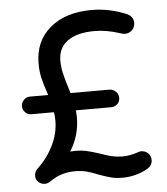

<svg xmlns="http://www.w3.org/2000/svg" viewBox="-51 -738 692 795"><g transform="rotate(-5 295.0 -340.5)"><path d="M552.7 -51.8Q552.7 -29.3 529.3 -15.6Q481.4 10.7 425.8 10.7Q400.4 10.7 380.9 5.9Q361.3 1 329.1 -10.7Q298.8 -23.4 278.3 -28.3Q257.8 -33.2 231.4 -33.2Q172.9 -33.2 127 0Q116.2 7.8 103.5 7.8Q88.9 7.8 77.6 -2.4Q66.4 -12.7 66.4 -27.3Q66.4 -46.9 80.1 -58.6Q120.1 -95.7 145 -146Q169.9 -196.3 169.9 -249Q169.9 -268.6 167 -284.2H73.2Q58.6 -284.2 47.9 -294.9Q37.1 -305.7 37.1 -320.3Q37.1 -335 47.9 -346.2Q58.6 -357.4 73.2 -357.4H149.4Q132.8 -406.2 127 -432.6Q121.1 -459 121.1 -490.2Q121.1 -583 185.5 -637.7Q250 -692.4 359.4 -692.4Q429.7 -692.4 500 -664.1Q530.3 -652.3 530.3 -624Q530.3 -606.4 518.1 -594.2Q505.9 -582 488.3 -582Q480.5 -582 469.7 -585.9Q414.1 -604.5 363.3 -604.5Q291 -604.5 251.5 -576.2Q211.9 -547.9 211.9 -494.1Q211.9 -470.7 217.3 -445.3Q222.7 -419.9 235.4 -379.9L242.2 -357.4H404.3Q418.9 -357.4 430.2 -346.2Q441.4 -335 441.4 -320.3Q441.4 -304.7 430.7 -294.4Q419.9 -284.2 404.3 -284.2H257.8Q257.8 -280.3 258.8 -278.3L259.8 -254.9Q259.8 -179.7 219.7 -116.2L242.2 -117.2Q265.6 -117.2 284.7 -113.3Q303.7 -109.4 342.8 -96.7Q372.1 -85.9 392.6 -81.5Q413.1 -77.1 434.6 -77.1Q463.9 -77.1 496.1 -87.9Q506.8 -91.8 511.7 -91.8Q529.3 -91.8 541 -80.6Q552.7 -69.3 552.7 -51.8Z"/></g></svg>

Font: jf-openhuninn-1.0
Style: Regular
Weight: 400
Designer: [Kosugi Maru]
      Designed by Motoya company      

      [Varela Round]
      Joe Prince(Latin component); Avraham Co
Foundry: justfont CO.,LTD.
Version: 1.0